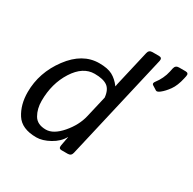

<svg xmlns="http://www.w3.org/2000/svg" viewBox="-159 -887 1069 1061"><g transform="rotate(30 375.0 -356.5)"><path d="M34.2 -185.1Q34.2 -309.6 112.8 -415.3Q191.4 -521 297.9 -521Q352.1 -521 382.3 -504.6Q412.6 -488.3 437.5 -455.1H438.5Q439.9 -466.8 444.3 -484.9L493.7 -698.7Q498.5 -720.7 520.5 -720.7H562.5Q584.5 -720.7 579.6 -698.7L423.3 -22Q418.5 0 396.5 0H355.5Q337.4 0 341.3 -22L352.1 -80.6H351.1Q329.6 -42 284.2 -16.8Q238.8 8.3 199.7 8.3Q106.9 8.3 70.6 -48.6Q34.2 -105.5 34.2 -185.1ZM125 -181.6Q125 -130.9 147 -93Q168.9 -55.2 224.1 -55.2Q272 -55.2 321.5 -112.5Q371.1 -169.9 386.2 -234.4L418 -371.1Q413.1 -419.9 386.2 -438.7Q359.4 -457.5 304.7 -457.5Q230.5 -457.5 177.7 -374.8Q125 -292 125 -181.6ZM615.2 -564.5Q604 -571.8 617.7 -588.9Q630.9 -605.5 642.1 -628.9Q653.3 -652.3 658.2 -675.8L663.1 -698.7Q668 -720.7 690.4 -720.7H732.4Q753.9 -720.7 749 -698.7L745.6 -683.1Q734.4 -631.8 712.9 -601.8Q691.4 -571.8 669.4 -554.7Q652.3 -541.5 644 -546.4Z"/></g></svg>

Font: Istok
Style: Italic
Weight: 500
Italic angle: -13°
Designer: Andrey V. Panov
Foundry: Andrey V. Panov
Version: Version 1.0.3